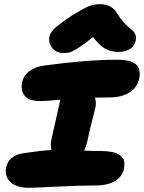

<svg xmlns="http://www.w3.org/2000/svg" viewBox="-20 -929 684 913"><path d="M280.8 -676.8Q250.5 -676.8 231.2 -697.5Q211.9 -718.3 213.9 -748Q215.3 -768.6 234.4 -788.8Q253.4 -809.1 321.8 -855Q373.5 -887.2 399.4 -898.2Q425.3 -909.2 454.1 -909.2Q486.3 -909.2 506.1 -897.2Q525.9 -885.3 540 -860.8Q551.8 -840.8 566.7 -824.7Q581.5 -808.6 592.3 -799.8Q603 -791 612.3 -782Q621.6 -772.9 625 -761.7Q628.4 -750.5 625 -734.9Q620.6 -710.4 597.9 -696.3Q575.2 -682.1 544.9 -682.1Q506.8 -682.1 479.2 -697.8Q451.7 -713.4 422.9 -752.9Q378.4 -717.3 350.6 -700Q322.8 -682.6 311 -679.7Q299.3 -676.8 280.8 -676.8ZM116.2 -36.1Q58.6 -36.1 30 -63Q1.5 -89.8 8.8 -130.9Q20.5 -189.5 89.8 -200.2Q173.3 -212.9 225.1 -215.8Q218.3 -238.3 224.1 -264.2Q230.5 -295.4 243.9 -352.1Q257.3 -408.7 261.2 -429.2Q261.7 -433.6 267.1 -455.1Q197.3 -448.2 173.8 -448.2Q118.2 -448.2 97.9 -472.9Q77.6 -497.6 85 -537.1Q91.3 -569.8 119.9 -590.8Q148.4 -611.8 189 -617.2Q392.6 -645 537.1 -645Q602.5 -645 626.7 -622.6Q650.9 -600.1 642.1 -557.1Q632.8 -511.2 594.5 -488.5Q556.2 -465.8 502.9 -465.8Q453.1 -465.8 431.2 -464.8Q438.5 -444.8 434.1 -419.9Q431.6 -408.2 417.5 -352.8Q403.3 -297.4 395 -255.9Q390.1 -233.9 379.9 -212.9Q425.8 -210.9 460 -210.9Q489.7 -210.9 511.7 -206.5Q533.7 -202.1 545.4 -194.3Q557.1 -186.5 564.2 -176Q571.3 -165.5 571.3 -153.3Q571.3 -141.1 569.8 -127.9Q561.5 -87.9 525.9 -67.4Q490.2 -46.9 432.1 -46.9Q352.5 -46.9 249.8 -41.5Q147 -36.1 116.2 -36.1Z"/></svg>

Font: Shantell Sans Irregular
Style: Italic
Weight: 800
Italic angle: -11.31°
Designer: Stephen Nixon, Anya Danilova, Shantell Martin
Foundry: Arrow Type
Version: Version 1.006;[9816181b4]